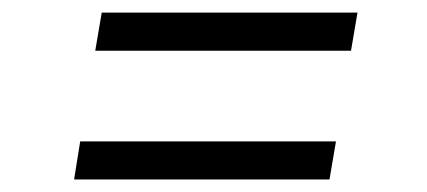

<svg xmlns="http://www.w3.org/2000/svg" viewBox="-20 -437 679 305"><path d="M131.3 -356.4 141.6 -417H547.9L537.6 -356.4ZM97.7 -151.9 107.4 -212.4H513.7L503.4 -151.9Z"/></svg>

Font: Inter 20pt Light
Style: Italic
Weight: 300
Italic angle: -9.3988°
Version: Version 4.001;git-66647c0bb